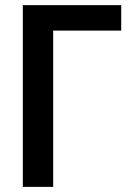

<svg xmlns="http://www.w3.org/2000/svg" viewBox="-20 -731 529 751"><path d="M454.1 -710.9V-611.3H188V0H69.3V-710.9Z"/></svg>

Font: Roboto Condensed Medium
Style: Regular
Weight: 500
Designer: Christian Robertson
Foundry: Google
Version: Version 3.0